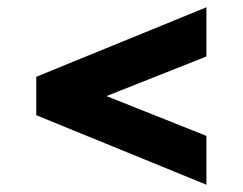

<svg xmlns="http://www.w3.org/2000/svg" viewBox="-20 -608 670 530"><path d="M549.8 -98.1 80.1 -290V-396L549.8 -587.9V-452.1L273.9 -342.8L549.8 -232.9Z"/></svg>

Font: Overpass
Style: Bold
Weight: 700
Designer: Delve Withrington
Foundry: Delve Fonts
Version: Version 1.001